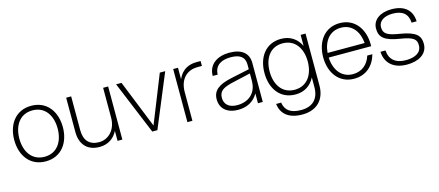

<svg xmlns="http://www.w3.org/2000/svg" viewBox="-52 -1068 4154 1816"><g transform="rotate(-15 2025.0 -160.0)"><path d="M279 12C432 12 517 -108 517 -260C517 -412 432 -532 279 -532C125 -532 41 -412 41 -260C41 -108 125 12 279 12ZM91 -260C91 -386 154 -487 279 -487C403 -487 466 -386 466 -260C466 -134 403 -33 279 -33C154 -33 91 -134 91 -260Z M668 -189V-520H619V-184C619 -67 682 12 805 12C893 12 952 -35 983 -98V0H1030V-520H981V-229C981 -103 899 -33 813 -33C719 -33 668 -87 668 -189Z M1323 0H1373L1589 -520H1536L1349 -52L1161 -520H1108Z M1667 0H1716V-283C1717 -420 1802 -478 1892 -478H1937V-526H1896C1828 -526 1754 -500 1714 -408V-520H1667Z M2358 0H2405V-383C2405 -475 2343 -532 2218 -532C2108 -532 2012 -479 2011 -360H2060C2062 -456 2138 -487 2218 -487C2309 -487 2357 -455 2357 -378V-333L2178 -295C2050 -268 1990 -223 1990 -136C1990 -48 2051 12 2164 12C2244 12 2315 -20 2358 -96ZM2041 -138C2041 -207 2089 -231 2185 -253L2357 -292V-221C2357 -92 2269 -33 2166 -33C2080 -33 2041 -77 2041 -138Z M2738 212C2881 212 2963 125 2963 -11V-520H2915V-412C2880 -485 2815 -532 2725 -532C2572 -532 2491 -412 2491 -260C2491 -108 2572 12 2725 12C2814 12 2877 -33 2913 -104V-11C2913 108 2848 168 2738 168C2636 168 2583 130 2571 51H2522C2534 150 2603 212 2738 212ZM2542 -260C2542 -386 2604 -487 2728 -487C2852 -487 2915 -386 2915 -260C2915 -134 2852 -33 2728 -33C2604 -33 2542 -134 2542 -260Z M3299 12C3416 12 3494 -61 3523 -168H3473C3449 -88 3387 -33 3299 -33C3184 -33 3121 -126 3116 -244H3532V-260C3532 -412 3447 -532 3299 -532C3150 -532 3066 -412 3066 -260C3066 -108 3150 12 3299 12ZM3117 -289C3126 -401 3188 -487 3299 -487C3409 -487 3471 -401 3480 -289Z M3817 12C3924 12 4019 -34 4019 -138C4019 -217 3979 -261 3829 -286C3701 -306 3668 -330 3668 -393C3668 -456 3728 -489 3806 -489C3903 -489 3954 -447 3959 -360H4008C4004 -467 3937 -532 3806 -532C3697 -532 3619 -479 3619 -392C3619 -309 3662 -265 3815 -241C3946 -221 3970 -192 3970 -136C3970 -63 3904 -31 3817 -31C3716 -31 3658 -79 3652 -170H3603C3608 -56 3687 12 3817 12Z"/></g></svg>

Font: Aspekta 200
Style: Regular
Weight: 200
Designer: Ivo Dolenc
Version: Version 2.000